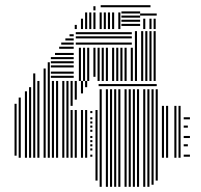

<svg xmlns="http://www.w3.org/2000/svg" viewBox="-20 -720 775 740"><path d="M44 -120H36V-320H44ZM60 -112H52V-344H60ZM84 -112H76V-368H84ZM100 -112H92V-384H100ZM116 -112H108V-408H116ZM132 -112H124V-408H132ZM156 -112H148V-408H156ZM172 -112H164V-408H172ZM188 -112H180V-408H188ZM204 -112H196V-408H204ZM228 -112H220V-408H228ZM244 -112H236V-408H244ZM260 -112H252V-296H260ZM260 -312H252V-408H260ZM276 -112H268V-296H276ZM276 -336H268V-408H276ZM300 -112H292V-296H300ZM300 -360H292V-408H300ZM316 -112H308V-296H316ZM316 -384H308V-408H316ZM336 -116H328V-124H336ZM336 -140H328V-148H336ZM336 -156H328V-164H336ZM336 -172H328V-180H336ZM336 -188H328V-196H336ZM336 -212H328V-220H336ZM336 -228H328V-236H336ZM336 -244H328V-252H336ZM336 -260H328V-268H336ZM336 -284H328V-292H336ZM356 -24H348V-296H356ZM372 0H364V-376H372ZM396 0H388V-376H396ZM412 0H404V-376H412ZM428 0H420V-376H428ZM444 0H436V-376H444ZM468 0H460V-376H468ZM484 0H476V-376H484ZM500 0H492V-376H500ZM516 0H508V-376H516ZM540 0H532V-376H540ZM556 0H548V-376H556ZM572 -8H564V-376H572ZM588 -24H580V-376H588ZM612 -112H604V-312H612ZM628 -112H620V-312H628ZM584 -388H360V-396H584ZM660 -112H652V-312H660ZM676 -112H668V-312H676ZM712 -116H688V-124H712ZM704 -156H688V-164H704ZM712 -188H688V-196H712ZM704 -228H688V-236H704ZM712 -260H688V-268H712ZM116 -408H108V-437H116ZM156 -408H148V-456H156ZM172 -408H164V-480H172ZM264 -420H176V-428H264ZM264 -436H176V-444H264ZM264 -460H176V-468H264ZM264 -476H176V-484H264ZM264 -492H176V-500H264ZM264 -508H192V-516H264ZM264 -532H208V-540H264ZM264 -548H216V-556H264ZM264 -564H232V-572H264ZM264 -580H248V-588H264ZM292 -408H284V-536H292ZM308 -408H300V-536H308ZM324 -408H316V-536H324ZM348 -424H340V-536H348ZM364 -408H356V-536H364ZM380 -408H372V-536H380ZM396 -408H388V-536H396ZM420 -408H412V-536H420ZM436 -408H428V-536H436ZM452 -408H444V-536H452ZM468 -408H460V-536H468ZM492 -408H484V-536H492ZM488 -548H272V-556H488ZM488 -572H272V-580H488ZM488 -588H272V-596H488ZM508 -408H500V-576H508ZM532 -408H524V-576H532ZM548 -408H540V-576H548ZM564 -408H556V-576H564ZM580 -408H572V-576H580ZM508 -576H500V-600H508ZM532 -576H524V-600H532ZM548 -576H540V-600H548ZM564 -576H556V-600H564ZM580 -576H572V-600H580ZM276 -608H268V-624H276ZM300 -608H292V-648H300ZM316 -608H308V-672H316ZM332 -608H324V-672H332ZM348 -608H340V-672H348ZM372 -608H364V-672H372ZM388 -608H380V-672H388ZM404 -608H396V-672H404ZM420 -608H412V-672H420ZM444 -608H436V-672H444ZM520 -620H448V-628H520ZM520 -636H448V-644H520ZM520 -652H448V-660H520ZM520 -668H448V-676H520ZM540 -608H532V-648H540ZM564 -608H556V-648H564ZM580 -608H572V-648H580ZM584 -660H520V-668H584ZM348 -680H340V-696H348ZM560 -692H368V-700H560Z"/></svg>

Font: Rubik Lines
Style: Regular
Weight: 400
Designer: Hubert and Fischer, NaN
Foundry: Hubert and Fischer, NaN
Version: Version 2.201